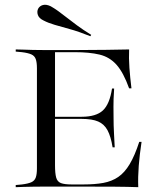

<svg xmlns="http://www.w3.org/2000/svg" viewBox="-20 -776 674 796"><path d="M162.1 -2.4Q137.9 -2.4 116.9 -2Q96 -1.6 78.2 -1.2Q60.5 -0.8 45.2 0V-8.9L71 -11.3Q96.8 -14.5 110.1 -20.6Q123.4 -26.6 128.2 -39.9Q133.1 -53.2 133.1 -78.2V-492.7Q133.1 -517.7 128.2 -531Q123.4 -544.4 110.1 -550.4Q96.8 -556.5 71 -559.7L45.2 -562.1V-571Q60.5 -571 78.2 -570.2Q96 -569.4 116.9 -569Q137.9 -568.5 162.1 -568.5H171.8H296.8Q368.5 -568.5 421 -569.4Q473.4 -570.2 515.3 -571Q513.7 -535.5 516.5 -495.2Q519.4 -454.8 525 -409.7H515.3Q491.9 -475 463.3 -507.3Q434.7 -539.5 393.1 -549.6Q351.6 -559.7 289.5 -559.7H208.1V-91.1Q208.1 -57.3 212.9 -39.9Q217.7 -22.6 232.7 -16.9Q247.6 -11.3 277.4 -11.3H325.8Q373.4 -11.3 408.5 -17.7Q443.5 -24.2 470.2 -42.3Q496.8 -60.5 517.7 -95.6Q538.7 -130.6 557.3 -187.9H566.9Q558.9 -135.5 555.2 -88.7Q551.6 -41.9 553.2 0Q510.5 -1.6 456 -2Q401.6 -2.4 327.4 -2.4H171.8ZM178.2 -283.1V-291.9H415.3V-283.1ZM446.8 -165.3Q439.5 -210.5 425.8 -235.9Q412.1 -261.3 387.1 -272.2Q362.1 -283.1 318.5 -283.1V-291.9Q378.2 -291.9 406.5 -318.1Q434.7 -344.4 444.4 -408.9H453.2Q450 -359.7 450.4 -333.9Q450.8 -308.1 450.8 -287.1Q450.8 -271.8 451.2 -256Q451.6 -240.3 452.8 -219Q454 -197.6 455.6 -165.3ZM354.8 -625.8Q304 -646 268.5 -655.6Q233.1 -665.3 206.9 -673Q180.6 -680.6 160.5 -691.1Q141.9 -700 137.1 -713.7Q132.3 -727.4 137.9 -739.5Q144.4 -751.6 158.1 -755.2Q171.8 -758.9 190.3 -750Q204.8 -741.9 220.6 -730.6Q236.3 -719.4 255.2 -704.4Q274.2 -689.5 299.2 -671Q324.2 -652.4 358.1 -631.5Z"/></svg>

Font: Playfair 144pt SemiExpanded Light
Style: Regular
Weight: 300
Width: 6
Designer: Claus Eggers Sørensen
Foundry: Claus Eggers Sørensen
Version: Version 2.203